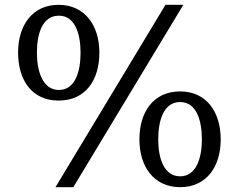

<svg xmlns="http://www.w3.org/2000/svg" viewBox="-20 -714 990 796"><path d="M392 -496C392 -609 331 -694 223 -694C114 -694 55 -609 55 -496C55 -382 112 -297 223 -297C334 -297 392 -381 392 -496ZM284 62 740 -694H666L210 62ZM895 -136C895 -250 836 -335 727 -335C616 -335 558 -250 558 -136C558 -23 618 62 727 62C836 62 895 -23 895 -136ZM636 -136C636 -214 658 -291 727 -291C795 -291 817 -213 817 -136C817 -60 794 17 727 17C659 17 636 -59 636 -136ZM133 -495C133 -573 155 -649 224 -649C292 -649 314 -572 314 -495C314 -418 292 -341 224 -341C157 -341 133 -419 133 -495Z"/></svg>

Font: Iranian Serif 
Style: Regular
Weight: 400
Designer: Hooman Mehr, Hadi Navid in Neviseh Pardaz Co. Ltd. (http://nevisa.com)
Foundry: http://font-store.ir
Version: 5.0.2 build 3/9/1393